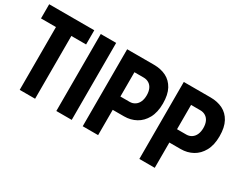

<svg xmlns="http://www.w3.org/2000/svg" viewBox="-88 -1106 1879 1512"><g transform="rotate(30 851.0 -350.0)"><path d="M422 -700V-571H288V0H148V-571H12V-700Z M481 -700H621V0H481Z M721 0V-700H964Q1028 -700 1076 -676Q1124 -652 1151.5 -601.5Q1179 -551 1179 -470Q1179 -390 1149.5 -336.5Q1120 -283 1071.5 -256.5Q1023 -230 964 -230H861V0ZM861 -351H945Q972 -351 993 -365Q1014 -379 1025 -404Q1036 -429 1036 -463Q1036 -497 1025 -521.5Q1014 -546 993 -559Q972 -572 945 -572H861Z M1236 0V-700H1479Q1543 -700 1591 -676Q1639 -652 1666.5 -601.5Q1694 -551 1694 -470Q1694 -390 1664.5 -336.5Q1635 -283 1586.5 -256.5Q1538 -230 1479 -230H1376V0ZM1376 -351H1460Q1487 -351 1508 -365Q1529 -379 1540 -404Q1551 -429 1551 -463Q1551 -497 1540 -521.5Q1529 -546 1508 -559Q1487 -572 1460 -572H1376Z"/></g></svg>

Font: Phudu SemiBold
Style: Regular
Weight: 600
Version: Version 1.005;gftools[0.9.23]